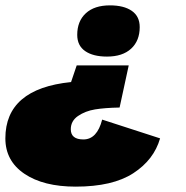

<svg xmlns="http://www.w3.org/2000/svg" viewBox="-32 -527 692 716"><path d="M378 -507Q430 -507 459.5 -486.5Q489 -466 489 -426Q489 -375 457 -345.5Q425 -316 367 -316Q315 -316 285.5 -336.5Q256 -357 256 -397Q256 -448 288 -477.5Q320 -507 378 -507ZM448 -283 414 -126Q359 -125 322.5 -119Q286 -113 259 -94.5Q232 -76 232 -45Q232 -7 279 -7Q330 -7 349 -81L565 -11Q542 69 465 119Q388 169 250 169Q130 169 59 121Q-12 73 -12 -11Q-12 -196 233 -221L254 -283Z"/></svg>

Font: Elaine Sans Black
Style: Italic
Weight: 900
Italic angle: -13°
Designer: Wei Huang
Foundry: Wei Huang
Version: Version 2.001;December 24, 2019;FontCreator 12.0.0.2547 64-b